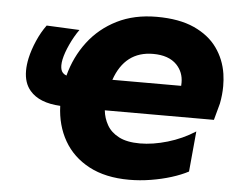

<svg xmlns="http://www.w3.org/2000/svg" viewBox="-52 -790 1053 866"><g transform="rotate(5 474.5 -356.5)"><path d="M563 14.5Q455.5 14.5 381 -25Q306.5 -64.5 267 -133.5Q227.5 -202.5 224.5 -290.5Q129 -295.5 86.5 -345.5Q57 -379.5 57 -435.5Q57 -461.5 63.5 -492Q72 -530.5 90 -572Q108 -613.5 132 -646L281 -639Q258.5 -607.5 240.8 -569Q223 -530.5 216.5 -500Q213.5 -485.5 213.5 -473.5Q213.5 -464 215.5 -455.5Q220 -436.5 240.5 -429Q263 -515 314.5 -582.8Q366 -650.5 444 -689.5Q522 -728.5 623.5 -728.5Q725.5 -728.5 793.2 -697.8Q861 -667 898 -615.2Q935 -563.5 945 -498.5Q949 -471 949 -443Q949 -404 941 -363.5L920.5 -288H426.5Q430 -252.5 447.8 -221.5Q465.5 -190.5 501.8 -171.8Q538 -153 597 -153Q655.5 -153 721.8 -172.5Q788 -192 846 -229L829 -46Q797 -29 753.2 -15.2Q709.5 -1.5 660.2 6.5Q611 14.5 563 14.5ZM622 -560.5Q494.5 -560.5 448.5 -428H760Q760.5 -435.5 760.5 -442.5Q760.5 -490 729 -523Q692.5 -560.5 622 -560.5Z"/></g></svg>

Font: Heraclito ExtraBold
Style: Italic
Weight: 800
Italic angle: -12°
Designer: Kostas Bartsokas (font) & Cristiano Sobral (main changes)
Foundry: Kostas Bartsokas (font) & Cristiano Sobral (main changes)
Version: Version 1.00;July 8, 2020;FontCreator 13.0.0.2655 64-bit